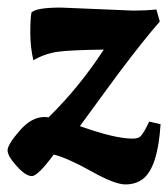

<svg xmlns="http://www.w3.org/2000/svg" viewBox="-30 -463 444 507"><path d="M131 -443C87.7 -443 61.7 -438.7 53 -430C51 -419.3 50 -401.5 50 -376.5C50 -351.5 52.7 -327.3 58 -304C79.3 -316 101.3 -323.5 124 -326.5C146.7 -329.5 186.7 -331.3 244 -332C200.7 -265.3 152 -205.7 98 -153C95.3 -153.7 91.7 -154 87 -154C64.3 -154 42.5 -141.8 21.5 -117.5C0.5 -93.2 -10 -76 -10 -66C-10 -56 -2 -42.2 14 -24.5C30 -6.8 43.3 2 54 2C64.7 2 84 -17 112 -55C137.3 -48.3 170.5 -33.5 211.5 -10.5C252.5 12.5 282.3 24 301 24C319.7 24 335.3 19 348 9C374 -11.7 389.3 -59.7 394 -135L364 -142C354.7 -122 347 -109 341 -103C337 -99 330 -97 320 -97C288.7 -97 242.3 -108 181 -130L253 -228.5C297 -288.8 337 -340.7 373 -384L392 -406L383 -438C363.7 -436 343.3 -435 322 -435Z"/></svg>

Font: Oleo Script
Style: Regular
Weight: 400
Designer: Soytutype
Foundry: Soytutype
Version: Version 1.002